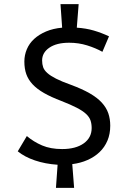

<svg xmlns="http://www.w3.org/2000/svg" viewBox="-20 -815 640 930"><path d="M110 -156Q143 -128 184 -110.5Q225 -93 281 -93Q347 -93 385.5 -120.5Q424 -148 424 -195Q424 -215 418.5 -231.5Q413 -248 397 -263Q381 -278 352 -293Q323 -308 277 -326Q227 -345 193 -364.5Q159 -384 138 -406.5Q117 -429 107.5 -455.5Q98 -482 98 -517Q98 -548 110 -576.5Q122 -605 145.5 -626.5Q169 -648 203 -662.5Q237 -677 281 -681L273 -795H361L352 -681Q397 -678 434.5 -667Q472 -656 508 -639L476 -564Q444 -582 402.5 -595Q361 -608 315 -608Q254 -608 219 -584Q184 -560 184 -522Q184 -504 189 -489.5Q194 -475 209 -461.5Q224 -448 251.5 -434Q279 -420 324 -404Q378 -384 414.5 -363Q451 -342 473 -318Q495 -294 504.5 -266.5Q514 -239 514 -206Q514 -166 500.5 -134Q487 -102 462.5 -78.5Q438 -55 404 -40Q370 -25 330 -20L339 95H251L259 -17Q199 -21 149 -38Q99 -55 66 -82Z"/></svg>

Font: ABeeZee
Style: Regular
Weight: 400
Designer: Anja Meiners
Foundry: Anja Meiners
Version: Version 1.001